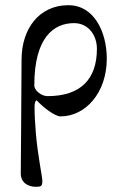

<svg xmlns="http://www.w3.org/2000/svg" viewBox="-20 -434 466 739"><path d="M118 285C137 285 143 283 143 263C143 245 125 164 118 78C115 43 113 7 113 -22C113 -36 116 -47 120 -47C121 -47 123 -47 124 -45C147 -20 192 14 213 14C309 14 391 -77 391 -208C391 -310 343 -414 243 -414C132 -414 63 -325 63 -204C63 -129 60 209 60 234C60 269 88 285 118 285ZM163 -64C139 -64 112 -86 112 -105C112 -290 187 -345 265 -345C319 -345 353 -300 353 -246C353 -131 292 -64 163 -64Z"/></svg>

Font: EB Garamond
Style: Regular
Weight: 400
Designer: Georg Duffner and Octavio Pardo
Foundry: Georg Duffner
Version: Version 1.000;PS 001.000;hotconv 1.0.88;makeotf.lib2.5.64775